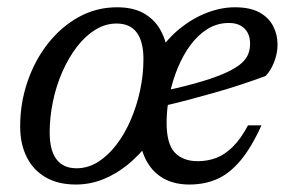

<svg xmlns="http://www.w3.org/2000/svg" viewBox="-20 -484 778 514"><path d="M293.5 -464.5Q336 -464.5 364.2 -448.8Q392.5 -433 408.5 -405.5Q424.5 -378 429 -342L404 -343.5Q428 -380.5 461.8 -407.8Q495.5 -435 533.8 -449.8Q572 -464.5 608.5 -464.5Q649.5 -464.5 674.5 -450.8Q699.5 -437 711.2 -414.2Q723 -391.5 723 -364.5Q723 -341.5 714 -318.2Q705 -295 691 -280.5Q657 -268 622.8 -256.8Q588.5 -245.5 554 -235.8Q519.5 -226 485.5 -217Q451.5 -208 419 -200.5L421 -241Q481 -254 522 -266.5Q563 -279 588.2 -291Q613.5 -303 626.8 -315Q640 -327 644.8 -340Q649.5 -353 649.5 -367Q649.5 -384 643 -396.2Q636.5 -408.5 624 -415.5Q611.5 -422.5 592.5 -422.5Q562 -422.5 536.2 -406.8Q510.5 -391 490.2 -363.8Q470 -336.5 455.8 -302Q441.5 -267.5 433.8 -229.8Q426 -192 426 -156Q426 -98.5 448 -75.5Q470 -52.5 509.5 -52.5Q535.5 -52.5 558.8 -61.2Q582 -70 603.2 -91Q624.5 -112 644 -148.5H680Q652.5 -88 623.2 -53.5Q594 -19 560.8 -4.5Q527.5 10 487 10Q450.5 10 423.2 -3.5Q396 -17 378.8 -42.5Q361.5 -68 354.5 -105.5L380 -104Q353.5 -69 322.2 -43.5Q291 -18 256 -4Q221 10 183 10Q136 10 102.8 -9Q69.5 -28 51.8 -63Q34 -98 34 -145.5Q34 -208.5 53.8 -266Q73.5 -323.5 109 -368.2Q144.5 -413 191.5 -438.8Q238.5 -464.5 293.5 -464.5ZM185 -33.5Q215 -33.5 242 -50.2Q269 -67 291.2 -96Q313.5 -125 329.8 -162.5Q346 -200 355 -241.8Q364 -283.5 364 -325.5Q364 -373 346 -397Q328 -421 292 -421Q262 -421 235 -404.2Q208 -387.5 185.8 -358.5Q163.5 -329.5 147 -292Q130.5 -254.5 121.8 -212.8Q113 -171 113 -129.5Q113 -82 131 -57.8Q149 -33.5 185 -33.5Z"/></svg>

Font: Newsreader 14pt
Style: Italic
Weight: 400
Italic angle: -17°
Designer: Hugues Gentile
Foundry: Production Type
Version: Version 1.003